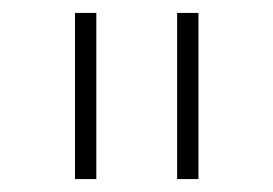

<svg xmlns="http://www.w3.org/2000/svg" viewBox="-20 -760 423 297"><path d="M96 -483V-740H129V-483ZM254 -483V-740H287V-483Z"/></svg>

Font: IBM Plex Sans ExtLt
Style: Regular
Weight: 200
Designer: Mike Abbink, Paul van der Laan, Pieter van Rosmalen
Foundry: Bold Monday
Version: Version 3.005